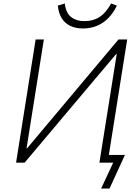

<svg xmlns="http://www.w3.org/2000/svg" viewBox="-20 -931 801 1099"><path d="M559 148 628 0H549L648 -621L645 -622L121 0H72L184 -705H231L132 -82H135L658 -705H708L603 -44H695L607 148ZM455 -768Q412 -768 381 -783.5Q350 -799 332.5 -828Q315 -857 311 -899L351 -911Q357 -857 387 -833.5Q417 -810 463 -810Q513 -810 550 -834Q587 -858 616 -911L649 -899Q628 -855 598 -825.5Q568 -796 532 -782Q496 -768 455 -768Z"/></svg>

Font: Nunito Sans 7pt SemiCondensed ExtraLight
Style: Italic
Weight: 250
Width: 4
Italic angle: -9°
Designer: Vernon Adams
Foundry: Vernon Adams
Version: Version 3.101;gftools[0.9.27]